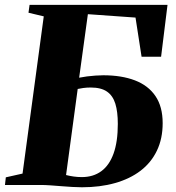

<svg xmlns="http://www.w3.org/2000/svg" viewBox="-30 -763 726 792"><path d="M308 9.5Q290.5 9.5 268.5 8.2Q246.5 7 222.8 5Q199 3 176.8 1.5Q154.5 0 136 0H-9.5L-6 -31.5L63 -47L150.5 -695.5L87.5 -710.5L92 -743H661L634.5 -529H554L529 -690.5L332.5 -704.5L296.5 -442.5Q311.5 -445.5 328.8 -447.8Q346 -450 363.5 -451.2Q381 -452.5 396 -452.5Q471.5 -452.5 526.5 -431.5Q581.5 -410.5 611.2 -366.8Q641 -323 641 -255Q641 -191 617.2 -141.5Q593.5 -92 549.5 -58.5Q505.5 -25 444.2 -7.8Q383 9.5 308 9.5ZM307.5 -32.5Q354.5 -32.5 387.8 -56.8Q421 -81 438.5 -129.8Q456 -178.5 456 -252Q456 -302 445.8 -335.2Q435.5 -368.5 411.2 -385.2Q387 -402 344 -402Q328 -402 313.2 -400Q298.5 -398 290.5 -396L242.5 -41Q258 -37 274.2 -34.8Q290.5 -32.5 307.5 -32.5Z"/></svg>

Font: Merriweather 96pt Black
Style: Italic
Weight: 900
Italic angle: -7.8°
Version: Version 2.101